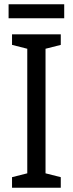

<svg xmlns="http://www.w3.org/2000/svg" viewBox="-20 -874 340 894"><path d="M279 -854H20V-789H279ZM263 0V-49L192 -67V-647L263 -665V-714H36V-665L107 -647V-67L36 -49V0Z"/></svg>

Font: Noto Sans Myanmar UI Condensed
Style: Regular
Weight: 400
Width: 3
Designer: Monotype Design Team
Foundry: Monotype Imaging Inc.
Version: Version 2.103